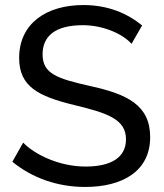

<svg xmlns="http://www.w3.org/2000/svg" viewBox="-20 -735 649 762"><path d="M544 -634C484 -683 407 -715 311 -715C163 -715 56 -641 56 -505C56 -392 131 -353 275 -318C407 -286 480 -262 480 -182C480 -110 421 -74 320 -74C212 -74 115 -124 72 -169L29 -93C109 -28 209 7 318 7C464 7 576 -54 576 -191C576 -318 484 -362 336 -394C208 -423 149 -442 149 -519C149 -591 198 -635 309 -635C393 -635 470 -598 502 -561Z"/></svg>

Font: Raleway Med
Style: Regular
Weight: 500
Designer: Matt McInerney, Pablo Impallari, Rodrigo Fuenzalida
Foundry: Matt McInerney, Pablo Impallari, Rodrigo Fuenzalida
Version: Version 3.00 July 28, 2015